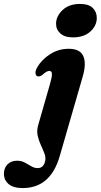

<svg xmlns="http://www.w3.org/2000/svg" viewBox="-145 -715 512 976"><path d="M225.5 -525Q183.5 -525 161.5 -545.2Q139.5 -565.5 140 -595.5Q140.5 -633 173.2 -664Q206 -695 262 -695Q306 -695 326.8 -674.2Q347.5 -653.5 347 -623Q346.5 -583.5 313.8 -554.2Q281 -525 225.5 -525ZM275 -324 158.5 79Q111.5 241 -29.5 241Q-77 241 -101 220.8Q-125 200.5 -125 168.5Q-125 139 -106.8 120.5Q-88.5 102 -58.5 102Q-36.5 102 -19.2 111.2Q-2 120.5 13.8 130Q29.5 139.5 46.5 139.5Q76.5 139.5 84.5 104Q88.5 85 80.8 64.8Q73 44.5 62.5 22Q52 -0.5 46.5 -25.5Q41 -50.5 49 -78.5L110 -291Q119.5 -324 119 -339.2Q118.5 -354.5 106 -354.5Q99 -354.5 90.8 -350Q82.5 -345.5 70 -334Q56 -323.5 45 -327.5Q37 -330.5 35.5 -342.2Q34 -354 43.5 -371.5Q67 -412.5 110 -439.8Q153 -467 204.5 -467Q262 -467 278.5 -429.5Q295 -392 275 -324Z"/></svg>

Font: Fraunces 72pt S050
Style: Bold Italic
Weight: 700
Italic angle: -16°
Version: Version 1.000; ttfautohint (v1.8.3)